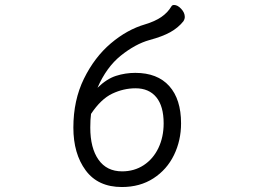

<svg xmlns="http://www.w3.org/2000/svg" viewBox="-20 -735 1040 772"><path d="M524 -442Q613 -442 660.5 -389Q708 -336 708 -239Q708 -170 679.5 -111.5Q651 -53 597 -18Q543 17 470 17Q374 17 324.5 -50Q275 -117 275 -222Q275 -332 317.5 -418.5Q360 -505 425.5 -560.5Q491 -616 563 -637Q603 -649 628.5 -666.5Q654 -684 669 -709Q672 -715 680 -715Q694 -715 708.5 -699.5Q723 -684 723 -667Q723 -658 717 -649Q696 -623 664.5 -605.5Q633 -588 581 -574Q524 -558 466 -511.5Q408 -465 372 -382Q409 -418 446.5 -430Q484 -442 524 -442ZM471 -46Q520 -46 558 -71Q596 -96 617 -140Q638 -184 638 -239Q638 -308 608.5 -344Q579 -380 525 -380Q477 -380 431.5 -358.5Q386 -337 346 -277Q343 -255 343 -222Q343 -140 376 -93Q409 -46 471 -46Z"/></svg>

Font: Iansui 0.93
Style: Regular
Weight: 400
Designer: But Ko / Fontworks Inc.
Foundry: zi-hi.com / Fontworks Inc.
Version: Version 0.931